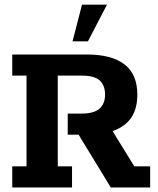

<svg xmlns="http://www.w3.org/2000/svg" viewBox="-20 -822 691 842"><path d="M33.7 0V-92.6H96.3V-490.4H33.7V-583H361.6Q469.4 -583 525.8 -539.7Q582.3 -496.5 582.3 -406.7Q582.3 -317.1 525.5 -274.2Q468.6 -231.3 369 -231.3H350.2L455.6 -276.5L568.9 -92.6H638.5V0H465.8L324.7 -231.3H277V-323.9H337.7Q392.4 -323.9 416.6 -345.8Q440.8 -367.8 440.8 -406.7Q440.8 -446.8 417.9 -468.6Q394.9 -490.4 337.7 -490.4H233.3V-92.6H295.9V0ZM298.1 -640.8 339.6 -801.5H449.1L365.7 -640.8Z"/></svg>

Font: Rokkitt SemiBold
Style: Regular
Weight: 600
Designer: Vernon Adams
Foundry: Vernon Adams
Version: Version 3.103